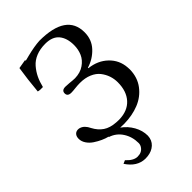

<svg xmlns="http://www.w3.org/2000/svg" viewBox="-262 -753 1080 1080"><g transform="rotate(-45 278.5 -212.5)"><path d="M118.2 166 138.2 157.2Q170.4 192.9 202.1 193.8Q209.5 193.8 221.2 191.9Q238.8 187.5 250 173.6Q261.2 159.7 261.2 144Q261.2 93.3 235.8 54.2Q210.4 15.1 166 1L168 -1Q147.9 -5.9 127 -15.4Q106 -24.9 85.4 -38.6Q64.9 -52.2 52 -71.5Q39.1 -90.8 39.1 -111.8Q39.1 -129.9 47.9 -140.4Q56.6 -150.9 71.8 -151.9Q83 -151.9 86.9 -149.9Q114.7 -141.6 131.8 -105Q150.4 -69.8 179.2 -50.3Q208 -30.8 253.9 -27.8Q260.7 -26.9 276.9 -26.9Q345.2 -28.3 382.6 -69.6Q419.9 -110.8 419.9 -181.2Q419.9 -208.5 411.4 -233.6Q402.8 -258.8 385.7 -280.8Q368.7 -302.7 337.9 -315.9Q307.1 -329.1 267.1 -329.1H265.1Q248.5 -329.1 227.5 -326.7Q206.5 -324.2 193.8 -324.2Q164.1 -324.2 164.1 -348.1Q164.1 -372.1 193.8 -372.1Q205.6 -372.1 223.4 -370.4Q241.2 -368.7 246.1 -368.2Q252 -367.2 266.1 -367.2Q308.6 -368.2 338.4 -388.7Q368.2 -409.2 381.1 -438.7Q394 -468.3 394 -502.9Q394 -558.6 367.4 -590.8Q340.8 -623 284.2 -623Q243.2 -623 211.2 -610.1Q179.2 -597.2 158.4 -573.2Q137.7 -549.3 124.5 -522Q111.3 -494.6 103 -460Q79.1 -458.5 64.9 -462.9Q72.8 -550.8 85 -628.9Q126.5 -635.3 139.2 -638.2V-632.8Q143.6 -633.8 154.8 -636.7Q166 -639.6 171.9 -641.1Q230.5 -655.8 272.9 -658.2Q486.8 -658.2 486.8 -512.2Q486.8 -454.1 449.5 -414.1Q412.1 -374 358.9 -357.9V-354Q425.8 -346.7 469.7 -304.7Q513.7 -262.7 518.1 -201.2Q519 -195.3 519 -184.1Q518.1 -122.1 484.4 -77.6Q450.7 -33.2 397.9 -12.2Q345.2 8.8 279.8 9.8Q258.8 9.8 249 8.8Q284.2 33.7 305.7 71.8Q327.1 109.9 327.1 150.9Q325.7 185.5 302.7 206.8Q279.8 228 244.1 231.9Q238.3 232.9 225.1 232.9Q161.1 231.4 118.2 166Z"/></g></svg>

Font: Common Serif News
Style: Regular
Weight: 450
Designer: Philipp H. Poll, Khaled Hosny
Foundry: Stefan Peev, Context Ltd.
Version: Version 1.026